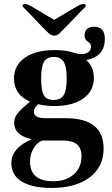

<svg xmlns="http://www.w3.org/2000/svg" viewBox="-20 -682 551 947"><path d="M235 245Q139 245 87.5 213.5Q36 182 36 123Q36 48 136 5Q50 -15 50 -75Q50 -96 60 -113Q70 -130 97 -154L128 -181Q49 -215 49 -295Q49 -360 103 -397.5Q157 -435 248 -435Q345 -435 394 -396.5Q443 -358 443 -298Q443 -233 390.5 -196Q338 -159 247 -159Q206 -159 168 -168Q147 -150 147 -131Q147 -99 205 -99H304Q491 -99 491 51Q491 141 422 193Q353 245 235 245ZM243 212Q306 212 344 178Q382 144 382 89Q382 49 359.5 30Q337 11 289 11H189Q162 21 145 50.5Q128 80 128 114Q128 212 243 212ZM244 -189Q280 -189 294.5 -213.5Q309 -238 309 -295Q309 -352 294.5 -376.5Q280 -401 245 -401Q211 -401 197 -377.5Q183 -354 183 -294Q183 -235 196.5 -212Q210 -189 244 -189ZM390 -384 345 -422Q378 -410 403.5 -418.5Q429 -427 429 -454Q429 -467 413 -477Q397 -487 397 -505Q397 -550 444 -550Q497 -550 497 -491Q497 -395 390 -384ZM247 -506Q232 -506 214 -524L190 -548L167 -572Q143 -598 119 -622Q107 -633 99 -642Q91 -650 91 -654Q91 -662 103 -662Q116 -662 136 -650L247 -584L359 -650Q378 -662 392 -662Q403 -662 403 -654Q403 -650 395 -642Q387 -633 375 -622Q351 -598 327 -572L304 -548L280 -524Q264 -506 247 -506Z"/></svg>

Font: UnnaBold
Style: Bold
Weight: 700
Designer: Jorge de Buen Unna
Foundry: Omnibus-Type
Version: Version 2.008;hotconv 1.0.109;makeotfexe 2.5.65596